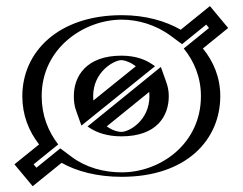

<svg xmlns="http://www.w3.org/2000/svg" viewBox="-20 -579 815 645"><path d="M388 -136C361 -136 338 -143 319 -155L499 -301C504 -287 507 -272 507 -256C507 -186 457 -136 388 -136ZM268 -256C268 -327 321 -377 388 -377C413 -377 437 -369 456 -356L275 -210C270 -224 268 -239 268 -256ZM725 -484 680 -538 590 -465C536 -505 466 -528 389 -528C216 -528 80 -416 80 -256C80 -194 99 -139 133 -95L50 -28L95 26L184 -46C236 -7 307 15 389 15C566 15 695 -98 695 -256C695 -317 675 -372 640 -415ZM388 -121C465 -121 522 -178.1 522 -256C522 -273.9 518.6 -290.6 513.1 -306L506 -326L293.3 -153.5L311 -142.3C332.4 -128.8 358.4 -121 388 -121ZM253 -256C253 -335.2 313.1 -392 388 -392C416.2 -392 443 -383.1 464.5 -368.4L481.1 -357L268 -185.1L260.9 -205C255.1 -221 253 -237.8 253 -256ZM703.7 -486.1 618.9 -417.2 628.4 -405.5C661.2 -365.2 680 -313.7 680 -256C680 -107.5 559.6 0 389 0C309.6 0 241.9 -21.3 193 -58L183.7 -65L97.1 5L71.3 -25.9L153.8 -92.6L144.9 -104.2C112.9 -145.5 95 -197.1 95 -256C95 -406.1 222.2 -513 389 -513C463 -513 529.8 -490.9 581.1 -452.9L590.4 -446L678 -517ZM388 -121C358.4 -121 332.4 -128.8 311 -142.3L293.3 -153.5L506 -326L513.1 -306C518.6 -290.6 522 -273.9 522 -256C522 -178.1 465 -121 388 -121ZM253 -256C253 -237.8 255.1 -221 260.9 -205L268 -185.1L481.1 -357L464.5 -368.4C443 -383.1 416.2 -392 388 -392C313.1 -392 253 -335.2 253 -256ZM703.7 -486.1 678 -517 590.4 -446 581.1 -452.9C529.8 -490.9 463 -513 389 -513C222.2 -513 95 -406.1 95 -256C95 -197.1 112.9 -145.5 144.9 -104.2L153.8 -92.6L71.3 -25.9L97.1 5L183.7 -65L193 -58C241.9 -21.3 309.6 0 389 0C559.6 0 680 -107.5 680 -256C680 -313.7 661.2 -365.2 628.4 -405.5L618.9 -417.2ZM388 -136C456.9 -136 507 -186.1 507 -256C507 -272 504 -287 499 -301L319 -155C338 -143 361 -136 388 -136ZM268 -256C268 -239 270 -224 275 -210L456 -356C437 -369 413 -377 388 -377C321 -377 268 -327 268 -256ZM184 -46 95 26 50 -28 133 -95C99 -139 80 -194 80 -256C80 -416 216 -528 389 -528C466.4 -528 538.9 -502.9 590 -465L680 -538L725 -484L640 -415C675 -372 695 -317 695 -256C695 -98 566 15 389 15C306.5 15 233.3 -9.1 184 -46ZM388 -121C507.4 -121 547 -189.6 547 -256C547 -272.7 543.9 -288.4 538.6 -303L520.4 -354.1L273.9 -154.1L284.6 -147.3C306.6 -133.5 340.3 -121 388 -121ZM228 -256C228 -238.6 230 -222.9 235.4 -208L253.5 -157.1L500.8 -356.6L491.1 -363.2C469.9 -377.7 437 -392 388 -392C270.5 -392 228 -323.6 228 -256ZM655 -256C655 -95.8 518.7 0 389 0C328.5 0 268.6 -16.1 219.8 -52.7L182.6 -80.6L102.3 -15.6L92.8 -26.9L175.6 -93.8C141.8 -137.6 120 -191.4 120 -256C120 -418 263 -513 389 -513C442.6 -513 502.8 -496.4 554.3 -458.2L591.6 -430.6L672.8 -496.4L682.2 -485L597.3 -416.1C632 -373.4 655 -319.6 655 -256ZM388 -136C379.2 -136 363.8 -138.3 345.4 -150L338.5 -154.4L481.3 -270.2C481.8 -265.3 482 -260.8 482 -256C482 -174.6 414.4 -136 388 -136ZM293 -256C293 -338.6 363.6 -377 388 -377C392.3 -377 410.1 -374.4 429.4 -361.2L436.3 -356.4L293.5 -241.3C293.1 -246.5 293 -250.9 293 -256ZM111.3 -93.8 28.5 -27 89.8 46.6 186.9 -32C237.8 -3.4 306.2 15 389 15C606.8 15 720 -109.8 720 -256C720 -319.2 697.2 -372.3 661.6 -416.1L746.5 -485L685.2 -558.6L587.1 -479.1C536.8 -508.1 469.6 -528 389 -528C175.2 -528 55 -404.1 55 -256C55 -191.8 76.7 -138.5 111.3 -93.8Z"/></svg>

Font: Hussar Outliner
Style: Regular
Weight: 700
Foundry: Cannot Into Space Fonts
Version: Version 0.92